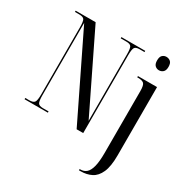

<svg xmlns="http://www.w3.org/2000/svg" viewBox="-218 -927 1291 1341"><g transform="rotate(30 427.5 -256.0)"><path d="M28 0V-10H59Q92 -10 102 -24.5Q112 -39 112 -87V-629Q112 -676 103 -690Q94 -704 62 -704H28V-714H189L491 -93V-629Q491 -676 482 -690Q473 -704 442 -704H397V-714H589V-704H550Q519 -704 510 -689.5Q501 -675 501 -627V0H448L122 -670V-87Q122 -39 131 -24.5Q140 -10 171 -10H216V0ZM739 -644Q721 -644 707.5 -656.5Q694 -669 694 -698Q694 -728 707.5 -740Q721 -752 739 -752Q758 -752 772 -740Q786 -728 786 -698Q786 -669 772 -656.5Q758 -644 739 -644ZM605 240V230H611Q640 230 659.5 213Q679 196 689.5 155.5Q700 115 700 43V-454Q700 -501 686.5 -513.5Q673 -526 641 -526H633V-536H787V14Q787 104 765 153Q743 202 705 221Q667 240 619 240Z"/></g></svg>

Font: Noto Serif Display ExtraCondensed
Style: Regular
Weight: 400
Width: 2
Designer: Monotype Design Team
Foundry: Monotype Imaging Inc.
Version: Version 2.009